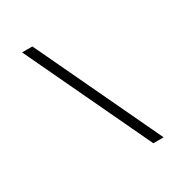

<svg xmlns="http://www.w3.org/2000/svg" viewBox="-194 -901 1069 1131"><g transform="rotate(-30 340.5 -335.0)"><path d="M591 90H521L119 -760H189Z"/></g></svg>

Font: DM Sans 28pt Light
Style: Italic
Weight: 300
Italic angle: -10°
Version: Version 4.004;gftools[0.9.30]